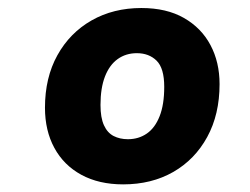

<svg xmlns="http://www.w3.org/2000/svg" viewBox="-20 -762 640 491"><path d="M295 -290.5Q233 -290.5 188 -315Q143 -339.5 119 -383.8Q95 -428 95 -486.5Q95 -563.5 126.8 -620.8Q158.5 -678 214.2 -709.8Q270 -741.5 341.5 -741.5Q406 -741.5 450.5 -716Q495 -690.5 518.2 -646.8Q541.5 -603 541.5 -547Q541.5 -469.5 510 -411.8Q478.5 -354 423 -322.2Q367.5 -290.5 295 -290.5ZM307 -406Q334.5 -406 355.5 -420.5Q376.5 -435 388.2 -464.8Q400 -494.5 400 -540Q400 -587.5 380.5 -606.8Q361 -626 330 -626Q302 -626 281 -611Q260 -596 248.5 -566.5Q237 -537 237 -493.5Q237 -461 245.8 -441.8Q254.5 -422.5 270.5 -414.2Q286.5 -406 307 -406Z"/></svg>

Font: Spline Sans Mono
Style: Italic
Weight: 400
Italic angle: -4°
Monospace: yes
Designer: Eben Sorkin, Mirko Velimirovic
Foundry: Sorkin Type
Version: Version 1.004